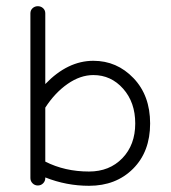

<svg xmlns="http://www.w3.org/2000/svg" viewBox="-20 -588 551 619"><path d="M78 -14V-545Q78 -555 85 -561.5Q92 -568 102 -568Q112 -568 119 -561.5Q126 -555 126 -545V-317Q198 -392 281 -392Q357 -392 410.5 -336Q464 -280 464 -190Q464 -99 409 -44Q354 11 267 11Q194 11 126 -16V-14Q126 -4 119 3Q112 10 102 10Q92 10 85 3Q78 -4 78 -14ZM281 -346Q239 -346 198 -317.5Q157 -289 126 -241V-67Q189 -35 267 -35Q333 -35 374.5 -78Q416 -121 416 -190Q416 -258 377 -302Q338 -346 281 -346Z"/></svg>

Font: Hoogli
Style: Regular
Weight: 400
Designer: Anand Singh Naorem
Foundry: Brand New Type
Version: Version 1.00 b007